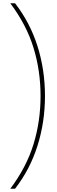

<svg xmlns="http://www.w3.org/2000/svg" viewBox="-20 -793 349 1174"><path d="M255 -206Q255 -46 209 99Q163 244 72 361H43Q142 229 185 88.5Q228 -52 228 -206Q228 -360 185 -500.5Q142 -641 43 -773H72Q163 -656 209 -511.5Q255 -367 255 -206Z"/></svg>

Font: Noto Sans Telugu ExtraCondensed Thin
Style: Regular
Weight: 100
Width: 2
Designer: Jelle Bosma - Monotype Design Team
Foundry: Monotype Imaging Inc.
Version: Version 2.005; ttfautohint (v1.8.4.7-5d5b)